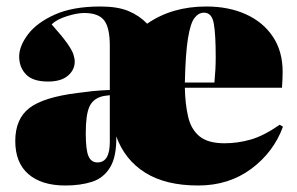

<svg xmlns="http://www.w3.org/2000/svg" viewBox="-20 -557 913 591"><path d="M181 14Q108 14 67.5 -21Q27 -56 27 -123Q27 -191 70.5 -224.5Q114 -258 220 -271Q241 -274 265 -276.5Q289 -279 318 -280V-416Q318 -472 300.5 -494.5Q283 -517 239 -517Q217 -517 185.5 -507Q154 -497 139 -482Q172 -445 187 -423.5Q202 -402 206 -389.5Q210 -377 210 -367Q210 -342 189 -324Q168 -306 128 -306Q81 -306 60 -328Q39 -350 39 -383Q39 -415 66 -451Q93 -487 148.5 -512Q204 -537 289 -537Q342 -537 375.5 -523Q409 -509 433 -484Q509 -537 615 -537Q684 -537 737 -513Q790 -489 820 -444Q850 -399 850 -336Q850 -326 849.5 -314Q849 -302 848 -287H549Q550 -237 559 -198Q568 -159 594 -137.5Q620 -116 671 -116Q712 -116 752 -127.5Q792 -139 841 -173L851 -167Q822 -88 753 -37Q684 14 590 14Q490 14 427 -25.5Q364 -65 338 -137Q339 -75 319 -42Q299 -9 263.5 2.5Q228 14 181 14ZM549 -303H640Q642 -324 643 -343Q644 -362 644 -381Q644 -452 638 -485Q632 -518 608 -518Q591 -518 578.5 -501.5Q566 -485 558.5 -438.5Q551 -392 549 -303ZM280 -57Q318 -57 318 -120V-264Q314 -263 307 -262.5Q300 -262 293 -260Q265 -252 254.5 -227Q244 -202 244 -147Q244 -95 252.5 -76Q261 -57 280 -57Z"/></svg>

Font: Display Black
Style: Regular
Weight: 900
Designer: Latin by Veronika Burian and Jose Scaglione. Greek by Irene Vlachou. Cyrillic by Vera Evstafieva.
Foundry: TypeTogether
Version: Version 3.002